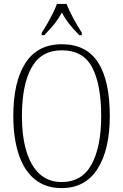

<svg xmlns="http://www.w3.org/2000/svg" viewBox="-20 -951 630 981"><path d="M295 10Q212 10 157 -35.5Q102 -81 75 -164Q48 -247 48 -359Q48 -533 110 -629Q172 -725 296 -725Q421 -725 481 -632Q541 -539 541 -358Q541 -187 478.5 -88.5Q416 10 295 10ZM295 -21Q399 -21 448 -111Q497 -201 497 -358Q497 -517 451.5 -605.5Q406 -694 296 -694Q190 -694 141 -605.5Q92 -517 92 -358Q92 -255 114.5 -179.5Q137 -104 182 -62.5Q227 -21 295 -21ZM193 -784Q206 -803 221 -829Q236 -855 249.5 -882Q263 -909 271 -931H320Q333 -897 356 -855Q379 -813 398 -784V-771H385Q356 -801 335.5 -826.5Q315 -852 296 -887Q277 -852 256 -826.5Q235 -801 206 -771H193Z"/></svg>

Font: Noto Serif Lao Condensed ExtraLight
Style: Regular
Weight: 200
Width: 3
Designer: Monotype Design Team
Foundry: Monotype Imaging Inc.
Version: Version 2.003; ttfautohint (v1.8.4.7-5d5b)